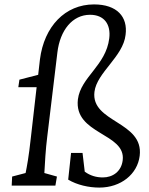

<svg xmlns="http://www.w3.org/2000/svg" viewBox="-20 -841 677 870"><path d="M430 9C528 9 603 -52 613 -135C632 -292 391 -285 408 -425C419 -513 538 -584 549 -683C560 -765 510 -821 406 -821C275 -821 180 -721 161 -572L153 -502L68 -480L63 -446H146L120 -219C110 -127 102 -87 96 -57L35 -41L33 0H231L238 -41L181 -57C183 -97 187 -167 194 -221L240 -603C252 -704 308 -774 388 -774C452 -774 483 -731 475 -667C460 -544 346 -492 333 -391C314 -231 551 -239 536 -115C530 -64 491 -37 446 -37C416 -37 389 -45 364 -63L354 -148H302L289 -27C329 -3 382 9 430 9Z"/></svg>

Font: TPK Tissa Web
Style: Italic
Weight: 400
Italic angle: -7°
Designer: Jacques Le Bailly, Suppakit Chalermlarp | Katatrad Co.,Ltd.
Foundry: Jacques Le Bailly, Cadson Demak Co.,Ltd.
Version: Version 5.000;Glyphs 3.1.2 (3151)